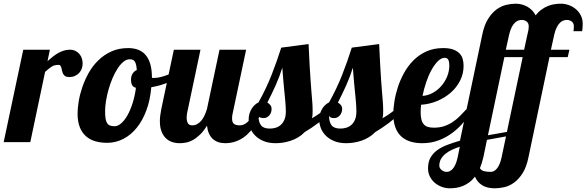

<svg xmlns="http://www.w3.org/2000/svg" viewBox="-58 -769 3173 1039"><path d="M-38.1 0 67.9 -500H211.9L199.2 -438Q212.4 -449.7 226.1 -460.9Q239.7 -472.2 254.6 -480.7Q269.5 -489.3 285.6 -494.6Q301.8 -500 319.8 -500Q336.9 -500 349.9 -493.7Q362.8 -487.3 371.6 -477.1Q380.4 -466.8 384.8 -453.1Q389.2 -439.5 389.2 -424.8Q389.2 -411.6 384.8 -398.7Q380.4 -385.7 371.3 -375.5Q362.3 -365.2 348.6 -358.6Q335 -352.1 316.9 -352.1Q302.7 -352.1 295.2 -356.9Q287.6 -361.8 283.7 -369.1Q279.8 -376.5 278.1 -385Q276.4 -393.6 274.4 -400.9Q272.5 -408.2 269.3 -413.1Q266.1 -418 258.8 -418Q235.8 -418 220.2 -407.5Q204.6 -397 186 -379.9L106 0Z M938 -379.9Q908.7 -349.1 862.3 -327.6Q815.9 -306.2 760.7 -296.9Q754.9 -227.5 734.1 -171.9Q713.4 -116.2 681.6 -77.1Q649.9 -38.1 608.9 -17.1Q567.9 3.9 522 3.9Q487.3 3.9 457.8 -4.6Q428.2 -13.2 407 -32Q385.7 -50.8 373.8 -80.8Q361.8 -110.8 361.8 -153.8Q361.8 -183.1 367.9 -220.5Q374 -257.8 387.5 -297.4Q400.9 -336.9 422.1 -374.8Q443.4 -412.6 473.9 -442.4Q504.4 -472.2 544.4 -490.5Q584.5 -508.8 635.7 -508.8Q764.2 -508.8 764.2 -349.1V-348.1Q766.6 -347.2 768.8 -347.2Q771 -347.2 774.9 -347.2Q792.5 -347.2 812.7 -352.3Q833 -357.4 853.5 -365.7Q874 -374 893.6 -385Q913.1 -396 929.2 -407.2ZM677.7 -293.9Q662.1 -297.9 656.5 -309.3Q650.9 -320.8 650.9 -335.9Q650.9 -356.9 659.4 -370.4Q668 -383.8 682.1 -390.1Q681.2 -406.2 678.7 -417.2Q676.3 -428.2 671.9 -435.3Q667.5 -442.4 660.9 -445.3Q654.3 -448.2 644 -448.2Q626 -448.2 609.4 -434.3Q592.8 -420.4 577.9 -397.5Q563 -374.5 550.5 -345Q538.1 -315.4 529.3 -284.2Q520.5 -252.9 515.6 -222.4Q510.7 -191.9 510.7 -167Q510.7 -142.1 513.4 -126.5Q516.1 -110.8 522.2 -101.8Q528.3 -92.8 538.1 -89.4Q547.9 -85.9 562 -85.9Q580.1 -85.9 598.4 -102.1Q616.7 -118.2 632.3 -146Q647.9 -173.8 659.9 -211.9Q671.9 -250 677.7 -293.9Z M1361.8 -179.2Q1347.7 -138.7 1331.1 -108.9Q1314.5 -79.1 1296.6 -58.6Q1278.8 -38.1 1260.3 -25.4Q1241.7 -12.7 1224.1 -5.9Q1206.5 1 1190.4 3.4Q1174.3 5.9 1161.1 5.9Q1118.2 5.9 1092.8 -17.8Q1067.4 -41.5 1062 -88.9Q1043 -58.1 1023.4 -39.6Q1003.9 -21 984.9 -10.7Q965.8 -0.5 947.8 2.7Q929.7 5.9 914.1 5.9Q891.6 5.9 872.1 -1Q852.5 -7.8 838.1 -22.5Q823.7 -37.1 815.4 -59.6Q807.1 -82 807.1 -113.8Q807.1 -127.4 809.1 -143.8Q811 -160.2 814.9 -179.2L882.8 -500H1026.9L955.1 -160.2Q952.1 -144.5 952.1 -131.8Q952.1 -114.7 958.5 -102.8Q964.8 -90.8 981.9 -90.8Q996.6 -90.8 1008.8 -97.4Q1021 -104 1031 -115.7Q1041 -127.4 1048.6 -143.8Q1056.2 -160.2 1062 -179.2L1129.9 -500H1273.9L1202.1 -160.2Q1199.7 -151.9 1198.7 -143.8Q1197.8 -135.7 1197.8 -127.9Q1197.8 -106.9 1207.8 -98.9Q1217.8 -90.8 1238.8 -90.8Q1253.4 -90.8 1265.9 -97.4Q1278.3 -104 1288.6 -115.7Q1298.8 -127.4 1306.6 -143.8Q1314.5 -160.2 1319.8 -179.2Z M1743.7 -179.2Q1704.6 -133.8 1665.3 -104.2Q1626 -74.7 1590.8 -54.2Q1575.2 -37.6 1555.9 -26.1Q1536.6 -14.6 1515.9 -7.6Q1495.1 -0.5 1473.9 2.7Q1452.6 5.9 1433.6 5.9Q1396 5.9 1368.4 -5.6Q1340.8 -17.1 1322.8 -35.4Q1304.7 -53.7 1296.1 -76.4Q1287.6 -99.1 1287.6 -122.1Q1287.6 -139.6 1292.2 -154.5Q1296.9 -169.4 1304.2 -181.2Q1311.5 -192.9 1321 -201.4Q1330.6 -210 1340.8 -214.8Q1382.8 -290 1411.6 -363.5Q1440.4 -437 1463.9 -511.2L1611.8 -530.8Q1614.7 -465.8 1617.4 -418.2Q1620.1 -370.6 1622.6 -335.7Q1625 -300.8 1627 -276.4Q1628.9 -252 1630.6 -233.2Q1632.3 -214.4 1633.1 -199Q1633.8 -183.6 1633.8 -167Q1633.8 -155.8 1633.1 -146.5Q1632.3 -137.2 1629.9 -128.9Q1651.9 -141.6 1669.7 -154.1Q1687.5 -166.5 1701.7 -179.2ZM1340.8 -143.1Q1340.8 -107.9 1354.7 -90.6Q1368.7 -73.2 1401.9 -73.2Q1418.5 -73.2 1434.1 -77.9Q1449.7 -82.5 1461.9 -93.5Q1474.1 -104.5 1481.4 -122.1Q1488.8 -139.6 1488.8 -166Q1488.8 -178.7 1488 -190.7Q1487.3 -202.6 1486.3 -216.1Q1485.4 -229.5 1483.6 -246.1Q1481.9 -262.7 1479.7 -284.7Q1477.5 -306.6 1475.1 -335.4Q1472.7 -364.3 1469.7 -402.8Q1454.6 -354 1434.1 -308.1Q1413.6 -262.2 1388.7 -213.9Q1398.4 -208.5 1405 -200.2Q1411.6 -191.9 1411.6 -179.2Q1411.6 -169.9 1408.7 -161.1Q1405.8 -152.3 1399.9 -145.3Q1394 -138.2 1386 -134Q1377.9 -129.9 1367.7 -129.9Q1359.4 -129.9 1352.1 -132.3Q1344.7 -134.8 1340.8 -143.1Z M2125.5 -179.2Q2086.4 -133.8 2047.1 -104.2Q2007.8 -74.7 1972.7 -54.2Q1957 -37.6 1937.7 -26.1Q1918.5 -14.6 1897.7 -7.6Q1877 -0.5 1855.7 2.7Q1834.5 5.9 1815.4 5.9Q1777.8 5.9 1750.2 -5.6Q1722.7 -17.1 1704.6 -35.4Q1686.5 -53.7 1678 -76.4Q1669.4 -99.1 1669.4 -122.1Q1669.4 -139.6 1674.1 -154.5Q1678.7 -169.4 1686 -181.2Q1693.4 -192.9 1702.9 -201.4Q1712.4 -210 1722.7 -214.8Q1764.6 -290 1793.5 -363.5Q1822.3 -437 1845.7 -511.2L1993.7 -530.8Q1996.6 -465.8 1999.3 -418.2Q2002 -370.6 2004.4 -335.7Q2006.8 -300.8 2008.8 -276.4Q2010.7 -252 2012.5 -233.2Q2014.2 -214.4 2014.9 -199Q2015.6 -183.6 2015.6 -167Q2015.6 -155.8 2014.9 -146.5Q2014.2 -137.2 2011.7 -128.9Q2033.7 -141.6 2051.5 -154.1Q2069.3 -166.5 2083.5 -179.2ZM1722.7 -143.1Q1722.7 -107.9 1736.6 -90.6Q1750.5 -73.2 1783.7 -73.2Q1800.3 -73.2 1815.9 -77.9Q1831.5 -82.5 1843.8 -93.5Q1856 -104.5 1863.3 -122.1Q1870.6 -139.6 1870.6 -166Q1870.6 -178.7 1869.9 -190.7Q1869.1 -202.6 1868.2 -216.1Q1867.2 -229.5 1865.5 -246.1Q1863.8 -262.7 1861.6 -284.7Q1859.4 -306.6 1856.9 -335.4Q1854.5 -364.3 1851.6 -402.8Q1836.4 -354 1815.9 -308.1Q1795.4 -262.2 1770.5 -213.9Q1780.3 -208.5 1786.9 -200.2Q1793.5 -191.9 1793.5 -179.2Q1793.5 -169.9 1790.5 -161.1Q1787.6 -152.3 1781.7 -145.3Q1775.9 -138.2 1767.8 -134Q1759.8 -129.9 1749.5 -129.9Q1741.2 -129.9 1733.9 -132.3Q1726.6 -134.8 1722.7 -143.1Z M2501.5 -179.2Q2480.5 -144 2453.4 -110.8Q2426.3 -77.6 2392.3 -51.8Q2358.4 -25.9 2317.1 -10Q2275.9 5.9 2226.6 5.9Q2190.9 5.9 2162.1 -3.2Q2133.3 -12.2 2112.8 -31.2Q2092.3 -50.3 2081.3 -80.3Q2070.3 -110.4 2070.3 -152.8Q2070.3 -181.6 2076.2 -219.2Q2082 -256.8 2094.7 -296.4Q2107.4 -335.9 2128.4 -374Q2149.4 -412.1 2179.2 -442.1Q2209 -472.2 2249 -490.5Q2289.1 -508.8 2340.3 -508.8Q2374 -508.8 2395.3 -500.7Q2416.5 -492.7 2429 -479.5Q2441.4 -466.3 2446 -449Q2450.7 -431.6 2450.7 -413.1Q2450.7 -369.6 2431.6 -332.3Q2412.6 -294.9 2380.6 -267.1Q2348.6 -239.3 2307.1 -222.2Q2265.6 -205.1 2220.7 -202.1Q2219.7 -190.9 2219 -180.9Q2218.3 -170.9 2218.3 -162.1Q2218.3 -136.7 2222.9 -120.4Q2227.5 -104 2236.6 -94.7Q2245.6 -85.4 2259 -81.8Q2272.5 -78.1 2290.5 -78.1Q2320.3 -78.1 2344.5 -85.9Q2368.7 -93.8 2389.6 -107.4Q2410.6 -121.1 2429.4 -139.6Q2448.2 -158.2 2467.3 -179.2ZM2228.5 -250Q2256.8 -252 2283.2 -266.1Q2309.6 -280.3 2329.6 -303Q2349.6 -325.7 2361.6 -354.7Q2373.5 -383.8 2373.5 -415Q2373.5 -433.6 2368.2 -444.8Q2362.8 -456.1 2348.6 -456.1Q2329.6 -456.1 2311.3 -437.7Q2293 -419.4 2276.9 -390.1Q2260.7 -360.8 2248.3 -324Q2235.8 -287.1 2228.5 -250Z M2915.5 -460 2802.2 80.1Q2791.5 133.8 2770.8 167Q2750 200.2 2724.6 218.8Q2699.2 237.3 2671.9 243.7Q2644.5 250 2620.1 250Q2577.1 250 2550.8 233.2Q2524.4 216.3 2512.2 187Q2497.6 206.1 2480.7 218.3Q2463.9 230.5 2446.3 237.5Q2428.7 244.6 2410.9 247.3Q2393.1 250 2376.5 250Q2354 250 2332.8 242.2Q2311.5 234.4 2294.9 220.2Q2278.3 206.1 2268.3 186.3Q2258.3 166.5 2258.3 142.1Q2258.3 107.4 2271.7 83.7Q2285.2 60.1 2308.6 43.2Q2332 26.4 2363.5 14.6Q2395 2.9 2431.2 -7.8L2551.3 -579.1Q2562 -632.8 2582.8 -666Q2603.5 -699.2 2628.9 -717.8Q2654.3 -736.3 2681.6 -742.7Q2709 -749 2733.4 -749Q2750 -749 2766.4 -744.6Q2782.7 -740.2 2796.6 -732.2Q2810.5 -724.1 2821.8 -712.4Q2833 -700.7 2840.3 -686Q2855.5 -705.1 2872.6 -717.3Q2889.6 -729.5 2907.2 -736.6Q2924.8 -743.7 2942.6 -746.3Q2960.4 -749 2977.1 -749Q2999.5 -749 3020.8 -741.2Q3042 -733.4 3058.6 -719.2Q3075.2 -705.1 3085.2 -685.3Q3095.2 -665.5 3095.2 -641.1Q3095.2 -617.7 3092.3 -600.1H3045.4Q3046.4 -608.4 3046.9 -614.3Q3047.4 -620.1 3047.4 -627Q3047.4 -644 3035.9 -652.6Q3024.4 -661.1 3009.3 -661.1Q3001 -661.1 2991.7 -658.2Q2982.4 -655.3 2973.1 -646.7Q2963.9 -638.2 2955.6 -622.6Q2947.3 -606.9 2941.4 -582L2923.3 -500H3023.4L3014.2 -460ZM2770.5 -460H2671.4L2582.5 -37.1L2685.1 -55.2ZM2680.2 -30.8 2577.1 -12.2 2558.1 80.1Q2554.2 97.2 2549.3 112.8Q2544.4 128.4 2539.1 141.1Q2545.9 153.3 2561.3 157.2Q2576.7 161.1 2597.2 161.1Q2605 161.1 2613.3 157.5Q2621.6 153.8 2629.6 144.8Q2637.7 135.7 2644.5 120.6Q2651.4 105.5 2656.2 83ZM2795.4 -579.1 2801.3 -605Q2802.2 -610.8 2802.7 -616Q2803.2 -621.1 2803.2 -627Q2803.2 -644 2791.7 -652.6Q2780.3 -661.1 2765.1 -661.1Q2756.8 -661.1 2747.6 -658.2Q2738.3 -655.3 2729 -646.7Q2719.7 -638.2 2711.4 -622.6Q2703.1 -606.9 2697.3 -582L2679.2 -500H2778.3ZM2430.2 24.9Q2406.7 32.7 2386.5 42.2Q2366.2 51.8 2351.3 64.2Q2336.4 76.7 2327.9 92.3Q2319.3 107.9 2319.3 127.9Q2319.3 133.8 2322.3 139.6Q2325.2 145.5 2330.6 150.1Q2335.9 154.8 2343.3 158Q2350.6 161.1 2359.4 161.1Q2367.2 161.1 2375.5 157.5Q2383.8 153.8 2391.8 144.8Q2399.9 135.7 2406.7 120.6Q2413.6 105.5 2418.5 83Z"/></svg>

Font: Lobster
Style: Regular
Weight: 400
Designer: Pablo Impallari
Foundry: Pablo Impallari
Version: Version 1.007; ttfautohint (v1.1) -l 8 -r 50 -G 50 -x 14 -D 